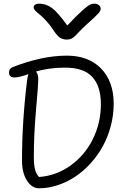

<svg xmlns="http://www.w3.org/2000/svg" viewBox="-20 -971 685 1039"><path d="M490.2 -951.2Q506.3 -951.2 515.6 -942.9Q524.9 -934.6 524.9 -922.9Q524.9 -912.6 511.5 -897.5Q498 -882.3 445.8 -835.9Q427.7 -819.3 409.7 -800.5Q391.6 -781.7 384.5 -774.4Q377.4 -767.1 366.7 -762Q356 -756.8 341.8 -756.8Q319.8 -756.8 304.2 -767.3Q288.6 -777.8 269 -808.1Q248.5 -838.9 226.6 -862.1Q204.6 -885.3 191.9 -894.8Q179.2 -904.3 170.7 -913.6Q162.1 -922.9 162.1 -932.1Q162.1 -940.4 170.2 -945.8Q178.2 -951.2 190.9 -951.2Q229 -951.2 260.5 -928.2Q292 -905.3 344.2 -833Q394 -886.2 424.3 -913.1Q454.6 -939.9 466.1 -945.6Q477.5 -951.2 490.2 -951.2ZM190.9 47.9Q152.8 47.9 126 6.3Q99.1 -35.2 99.1 -102.1Q99.1 -315.4 127 -539.1Q130.4 -561.5 133.8 -569.8Q82.5 -551.8 59.1 -551.8Q28.8 -551.8 28.8 -579.1Q28.8 -600.1 48.8 -607.9Q207.5 -669.9 341.8 -669.9Q459 -669.9 527.1 -600.1Q595.2 -530.3 595.2 -409.2Q595.2 -348.6 579.6 -289.3Q564 -230 536.6 -180.2Q509.3 -130.4 470.7 -87.6Q432.1 -44.9 387.7 -15.4Q343.3 14.2 292.5 31Q241.7 47.9 190.9 47.9ZM163.1 -121.1Q163.1 -80.1 169.2 -55.2Q175.3 -30.3 190.9 -13.2Q284.2 -20 361.3 -75Q438.5 -129.9 482.2 -217.8Q525.9 -305.7 525.9 -407.2Q525.9 -503.9 479.7 -554.4Q433.6 -605 332 -605Q246.1 -605 174.8 -584Q187 -568.4 187 -543.9Q187 -510.3 175 -376.7Q163.1 -243.2 163.1 -121.1Z"/></svg>

Font: Shantell Sans Bouncy
Style: Regular
Weight: 300
Designer: Stephen Nixon, Anya Danilova, Shantell Martin
Foundry: Arrow Type
Version: Version 1.006;[9816181b4]